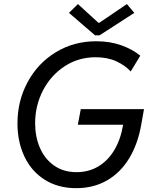

<svg xmlns="http://www.w3.org/2000/svg" viewBox="-20 -934 766 961"><path d="M67.4 -316.4Q67.4 -428.7 118.2 -522.9Q168.9 -617.2 259 -672.4Q349.1 -727.5 461.9 -727.5Q530.8 -727.5 587.2 -707.3Q643.6 -687 682.1 -655.3L634.3 -576.2Q606.9 -606.4 562.5 -627Q518.1 -647.5 458.5 -647.5Q372.6 -647.5 303.2 -602.1Q233.9 -556.6 194.8 -480.7Q155.8 -404.8 155.8 -317.4Q155.8 -250 179.7 -194.3Q203.6 -138.7 250.5 -105.5Q297.4 -72.3 363.3 -72.3Q424.8 -72.3 473.1 -101.6Q521.5 -130.9 553 -184.3Q584.5 -237.8 596.2 -309.6H369.6L384.3 -387.7H700.7L687 -310.5Q669.9 -212.9 626.5 -141.4Q583 -69.8 515.6 -31Q448.2 7.8 361.8 7.8Q270 7.8 203.4 -34.7Q136.7 -77.1 102.1 -150.9Q67.4 -224.6 67.4 -316.4ZM325.2 -869.6 370.1 -913.6 472.2 -820.3H477.5L615.2 -913.6L652.3 -869.6L478.5 -757.3H455.6Z"/></svg>

Font: Reddit Sans Chocolate
Style: Italic
Weight: 400
Italic angle: -11.25°
Designer: Stephen Hutchings
Version: Version 1.013